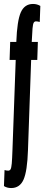

<svg xmlns="http://www.w3.org/2000/svg" viewBox="-42 -759 250 971"><path d="M14.5 192Q58 192 77 149.5Q96 107 99.5 0L115.5 -456H146.5L149.5 -547H118.5Q120.5 -593 122.5 -615.2Q124.5 -637.5 128.5 -644.2Q132.5 -651 140 -651Q147 -651 159 -648L162 -729Q145.5 -739 125 -739Q82 -739 63.2 -696.5Q44.5 -654 40.5 -547H9.5L6.5 -456H37.5L21 0Q19.5 45.5 17.5 67.8Q15.5 90 11.5 97Q7.5 104 -0.5 104Q-9 104 -19 101L-22 182Q-6.5 192 14.5 192Z"/></svg>

Font: League Gothic Condensed
Style: Regular
Weight: 400
Width: 3
Designer: The League of Moveable Type
Version: Version 1.600; ttfautohint (v1.8.3)